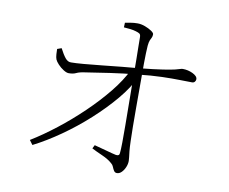

<svg xmlns="http://www.w3.org/2000/svg" viewBox="-82 -863 1164 975"><g transform="rotate(10 500.0 -375.5)"><path d="M115 -81Q177 -119 243 -170.5Q309 -222 370.5 -281Q432 -340 481.5 -401Q531 -462 559 -520L603 -521L601 -489Q575 -433 524 -372Q473 -311 407.5 -251.5Q342 -192 270.5 -142Q199 -92 132 -58ZM579 8Q569 8 563.5 -0.5Q558 -9 554 -19.5Q550 -30 542 -36Q522 -54 490 -68Q458 -82 435 -94L444 -112Q472 -105 505.5 -95.5Q539 -86 558 -82Q576 -79 577 -94Q579 -111 579.5 -150Q580 -189 579.5 -239Q579 -289 578.5 -341Q578 -393 577.5 -438Q577 -483 577 -510Q577 -545 576.5 -579.5Q576 -614 575.5 -643Q575 -672 575 -691Q575 -705 569 -709.5Q563 -714 549 -718Q536 -722 519.5 -724Q503 -726 486 -727L487 -751Q499 -753 515.5 -756Q532 -759 551 -759Q570 -759 590 -751.5Q610 -744 624 -734.5Q638 -725 638 -718Q638 -707 634.5 -700.5Q631 -694 627 -685Q623 -676 621 -656Q620 -640 619 -615Q618 -590 618 -564.5Q618 -539 618 -519Q618 -483 618 -434Q618 -385 618 -334Q618 -283 618.5 -238Q619 -193 620 -165Q621 -131 623 -112Q625 -93 626.5 -82.5Q628 -72 628 -63Q628 -47 621 -30.5Q614 -14 603 -3Q592 8 579 8ZM250 -449Q239 -449 223 -459Q207 -469 194 -483Q181 -497 177 -507Q173 -517 172 -533.5Q171 -550 171 -560L193 -568Q209 -537 222.5 -520.5Q236 -504 253 -505Q275 -505 317 -508.5Q359 -512 410 -517.5Q461 -523 511 -528Q561 -533 599 -536Q677 -544 719 -550.5Q761 -557 779.5 -561.5Q798 -566 804.5 -568.5Q811 -571 818 -571Q831 -571 844 -568Q857 -565 868.5 -559.5Q880 -554 887 -547Q894 -540 894 -531Q894 -524 889 -518Q884 -512 875 -512Q851 -512 813 -513Q775 -514 721 -512.5Q667 -511 594 -503Q527 -497 455.5 -486.5Q384 -476 334 -468Q303 -464 288 -456.5Q273 -449 250 -449Z"/></g></svg>

Font: Noto Serif HK ExtraLight
Style: Regular
Weight: 200
Designer: Ryoko NISHIZUKA 西塚涼子 (kana & ideographs); Frank Grießhammer (Latin, Greek & Cyrillic); Wenlong ZHANG 张文龙 (bopomofo); San
Foundry: Adobe
Version: Version 2.002-H1;hotconv 1.1.0;makeotfexe 2.6.0